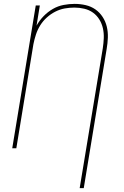

<svg xmlns="http://www.w3.org/2000/svg" viewBox="-20 -763 640 988"><path d="M390 205 509 -515Q513 -541 514 -567Q515 -593 509.5 -617.5Q504 -642 491 -663Q478 -684 458.5 -698Q439 -712 414 -718Q389 -724 363 -724Q338 -724 313 -719.5Q288 -715 264.5 -703Q241 -691 221 -673Q201 -655 187 -632.5Q173 -610 165 -585.5Q157 -561 152 -536L64 0H43L164 -735H185L168 -631Q183 -658 204.5 -680Q226 -702 252 -717Q278 -732 307 -737.5Q336 -743 364 -743Q393 -743 421 -736.5Q449 -730 471 -714.5Q493 -699 508 -676Q523 -653 529.5 -626Q536 -599 535 -570Q534 -541 529 -512L411 205Z"/></svg>

Font: Iosevka Curly Thin Extended
Style: Italic
Weight: 100
Width: 7
Italic angle: -9°
Monospace: yes
Designer: Belleve Invis
Foundry: Belleve Invis
Version: Version 11.1.0; ttfautohint (v1.8.3)